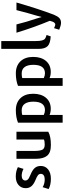

<svg xmlns="http://www.w3.org/2000/svg" viewBox="1009 -1830 1026 3085"><g transform="rotate(-90 1522.5 -287.0)"><path d="M399 -146Q399 -72 343.5 -27.5Q288 17 192 17Q95 17 28 -19L58 -115Q112 -82 184 -82Q224 -82 248 -98Q272 -114 272 -144Q272 -173 249.5 -191Q227 -209 169 -232Q103 -260 72.5 -297Q42 -334 42 -388Q42 -458 92.5 -502.5Q143 -547 228 -547Q316 -547 380 -513Q376 -500 366.5 -470Q357 -440 352 -423Q296 -452 242 -452Q207 -452 186 -436Q165 -420 165 -393Q165 -373 177 -358.5Q189 -344 204 -336Q219 -328 255 -312Q261 -309 264 -308Q336 -278 367.5 -240.5Q399 -203 399 -146Z M949 -25Q877 17 734 17Q612 17 563 -44Q514 -105 514 -222V-536H640V-257Q640 -164 658.5 -123Q677 -82 741 -82Q796 -82 824 -95V-536H949Z M1559 -267Q1559 -138 1494 -61.5Q1429 15 1318 15Q1261 15 1219 -4V206H1094V-511Q1179 -546 1295 -546Q1417 -546 1488 -472Q1559 -398 1559 -267ZM1432 -265Q1432 -355 1397 -403.5Q1362 -452 1293 -452Q1243 -452 1219 -443V-97Q1259 -78 1296 -78Q1432 -78 1432 -265Z M2151 -267Q2151 -138 2086 -61.5Q2021 15 1910 15Q1853 15 1811 -4V206H1686V-511Q1771 -546 1887 -546Q2009 -546 2080 -472Q2151 -398 2151 -267ZM2024 -265Q2024 -355 1989 -403.5Q1954 -452 1885 -452Q1835 -452 1811 -443V-97Q1851 -78 1888 -78Q2024 -78 2024 -265Z M2503 -52 2481 14Q2367 8 2323.5 -36Q2280 -80 2280 -181V-780H2406V-229Q2406 -159 2416 -124.5Q2426 -90 2443.5 -77Q2461 -64 2503 -52Z M3025 -536Q2930 -203 2830 63Q2805 124 2776 152Q2747 180 2699 180Q2658 180 2588 151L2613 68Q2656 88 2671 88Q2687 88 2699.5 74Q2712 60 2717.5 44.5Q2723 29 2729 7Q2730 2 2731 -1Q2620 -269 2540 -536H2673Q2713 -374 2768 -212Q2789 -137 2792 -131Q2794 -133 2797 -145.5Q2800 -158 2805.5 -179Q2811 -200 2814 -212Q2851 -332 2903 -536Z"/></g></svg>

Font: Repo
Style: DemiBold
Weight: 600
Designer: Stefan Peev
Foundry: Context Ltd
Version: Version 001.000